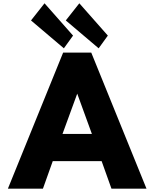

<svg xmlns="http://www.w3.org/2000/svg" viewBox="-20 -1144 930 1164"><path d="M168 -1020 250 -1124 422.9 -928.2 367.2 -851.1ZM378.9 -1020 460.9 -1124 633.8 -928.2 578.1 -851.1ZM27.8 0 362.8 -825.2H533.2L868.2 0H655.8L596.2 -167H299.8L240.2 0ZM358.9 -332H537.1L448.2 -576.2Z"/></svg>

Font: Hussar Preview
Style: Bold
Weight: 700
Foundry: Cannot Into Space Fonts, PlusOne Fonts
Version: Version 2.29RC2 "Millennial"